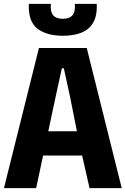

<svg xmlns="http://www.w3.org/2000/svg" viewBox="-26 -976 651 996"><path d="M-5.5 0 176 -727H424L605.5 0H438.5L385 -235L473.5 -169H150L155 -295H439.5L384.5 -237L337.5 -473.5L305 -622H295L262.5 -473.5L161.5 0ZM300 -790.5Q217 -790.5 168.5 -827Q120 -863.5 123.5 -956H238Q234 -916 249.5 -897.2Q265 -878.5 300 -878.5Q334.5 -878.5 350.2 -897.2Q366 -916 362 -956H476Q478.5 -894.5 457.2 -858.2Q436 -822 395.5 -806.2Q355 -790.5 300 -790.5Z"/></svg>

Font: Spline Sans Mono
Style: Bold
Weight: 700
Designer: Eben Sorkin, Mirko Velimirovic
Foundry: Sorkin Type
Version: Version 1.004